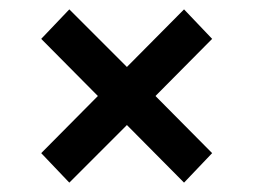

<svg xmlns="http://www.w3.org/2000/svg" viewBox="-20 -530 541 410"><path d="M433 -447 312 -325 433 -203 373 -140 251 -263 128 -140 68 -203 189 -325 68 -447 128 -510 251 -387 373 -510Z"/></svg>

Font: TypoPRO Montserrat Alternates
Style: Regular
Weight: 500
Designer: Julieta Ulanovsky
Foundry: Julieta Ulanovsky
Version: Version 6.001